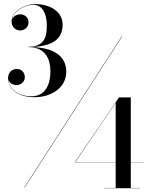

<svg xmlns="http://www.w3.org/2000/svg" viewBox="-20 -830 756 952"><path d="M308.5 -474C308.5 -537.5 267.5 -592.5 137 -597C260.5 -601.5 290.5 -651 290.5 -708.5C290.5 -775 224 -809.5 157 -809.5C96 -809.5 37.5 -770.5 37.5 -724C37.5 -695.5 58 -679 80 -679C99 -679 121.5 -692 121.5 -720C121.5 -744.5 101.5 -759 80 -759C63.5 -759 44.5 -749 39.5 -732.5C46.5 -774.5 100 -806 145 -806C190.5 -806 212 -761.5 212 -706C212 -656.5 207 -598 119.5 -598V-596.5C213 -596.5 230 -526.5 230 -475.5C230 -408 202.5 -352.5 136 -352.5C68 -352.5 25.5 -391 21.5 -435C25.5 -419.5 43 -408 61.5 -408C83 -408 103 -424 103 -447C103 -472.5 85.5 -488 63.5 -488C39 -488 20 -470.5 20 -442C20 -395.5 62 -348 151 -348C235.5 -348 308.5 -396 308.5 -474ZM584 -650 100 100H102L586 -650ZM673.5 102H628.5V-25.5H694.5V-26.5H628.5V-347H570L351 -25.5H553.5V102H496.5V103H673.5ZM353.5 -26.5 553.5 -321V-26.5Z"/></svg>

Font: Bodoni* 96pt Medium
Style: Regular
Weight: 500
Version: Version 2.3